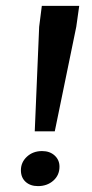

<svg xmlns="http://www.w3.org/2000/svg" viewBox="-20 -626 311 652"><path d="M98 -180 113 -535 122 -606H249L239 -535L166 -180ZM109 6Q83 6 67 -8.5Q51 -23 51 -48Q51 -75 71.5 -94Q92 -113 123 -113Q149 -113 165.5 -98Q182 -83 182 -60Q182 -31 161 -12.5Q140 6 109 6Z"/></svg>

Font: Rasa SemiBold
Style: Italic
Weight: 600
Italic angle: -7.10001°
Designer: Anna Giedrys (Yrsa+Rasa design), David Brezina (Yrsa art-direction, Rasa art-direction, design)
Foundry: Rosetta Type Foundry
Version: Version 2.004